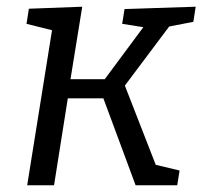

<svg xmlns="http://www.w3.org/2000/svg" viewBox="-20 -552 603 572"><path d="M556 -487 484 -473 352 -297 444 -61 515 -44 508 0H384L288 -259H182L141 0H61L135 -462L59 -481L66 -526L225 -532L190 -316H292L407 -471L344 -481L351 -525L563 -532Z"/></svg>

Font: Bitter Pro
Style: Italic
Weight: 400
Italic angle: -9°
Designer: Sol Matas, and Bitter project Authors
Foundry: Sol Matas
Version: Version 1.010